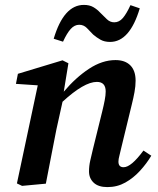

<svg xmlns="http://www.w3.org/2000/svg" viewBox="-20 -749 644 783"><path d="M418 14Q381 14 362 -4Q343 -22 343 -50Q343 -72 348 -94Q353 -116 359 -141L397 -295Q403 -319 407 -340Q411 -361 411 -376Q411 -415 375 -415Q323 -415 235 -334L210 -221Q199 -166 188.5 -111Q178 -56 167 0L70 9L49 -1L134 -401L45 -407L53 -448L235 -503L259 -491L240 -375Q289 -433 343 -468.5Q397 -504 451 -504Q490 -504 511.5 -482.5Q533 -461 533 -420Q533 -398 528.5 -373.5Q524 -349 518 -325L475 -148Q471 -129 467 -114.5Q463 -100 463 -90Q463 -67 484 -67Q515 -67 565 -135L597 -114Q578 -82 551 -52.5Q524 -23 491 -4.5Q458 14 418 14ZM199 -591Q240 -729 322 -729Q345 -729 360.5 -720Q376 -711 388 -698Q403 -683 416 -670.5Q429 -658 446 -658Q466 -658 481 -675.5Q496 -693 512 -728L550 -715Q509 -578 429 -578Q406 -578 390 -587Q374 -596 360 -608Q347 -622 334 -635Q321 -648 303 -648Q284 -648 268.5 -631Q253 -614 237 -579Z"/></svg>

Font: Source Serif 4 SmText Semibold
Style: Italic
Weight: 600
Italic angle: -12°
Designer: Frank Grießhammer
Foundry: Adobe
Version: Version 4.005;hotconv 1.1.0;makeotfexe 2.6.0